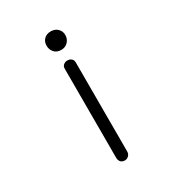

<svg xmlns="http://www.w3.org/2000/svg" viewBox="-174 -806 848 928"><g transform="rotate(-30 250.0 -342.0)"><path d="M219.7 -511.7V-14.6Q219.7 0 228.5 9.8Q237.3 17.6 250 17.6Q262.7 17.6 271.5 8.8Q281.2 0 281.2 -14.6V-511.7Q281.2 -525.4 271.5 -533.2Q262.7 -540 250 -540Q237.3 -540 228.5 -532.2Q219.7 -525.4 219.7 -511.7ZM251 -702.1Q226.6 -702.1 211.9 -686.5Q199.2 -672.9 199.2 -651.4Q199.2 -630.9 211.9 -615.2Q226.6 -598.6 251 -598.6Q275.4 -598.6 290 -615.2Q303.7 -630.9 303.7 -651.4Q303.7 -672.9 290 -686.5Q275.4 -702.1 251 -702.1Z"/></g></svg>

Font: GulimChe
Style: Regular
Weight: 400
Monospace: yes
Version: Version 2.21